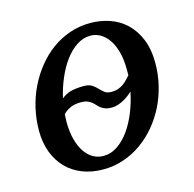

<svg xmlns="http://www.w3.org/2000/svg" viewBox="-81 -577 678 671"><g transform="rotate(-15 258.0 -241.0)"><path d="M375 -226.1Q369.1 -220.7 361.1 -214.4Q353 -208 343 -202.4Q333 -196.8 321.5 -192.9Q310.1 -189 297.9 -189Q283.7 -189 274.7 -192.4Q265.6 -195.8 259 -200.9Q252.4 -206.1 247.3 -211.9Q242.2 -217.8 235.8 -222.9Q229.5 -228 220.7 -231.4Q211.9 -234.9 198.2 -234.9Q173.8 -234.9 158.2 -227.3Q142.6 -219.7 132.8 -209Q132.8 -202.1 132.3 -195.6Q131.8 -189 131.8 -182.1Q131.8 -145 139.4 -117.2Q147 -89.4 159.9 -70.6Q172.9 -51.8 189.9 -42.5Q207 -33.2 226.1 -33.2Q253.9 -33.2 277.8 -49.6Q301.8 -65.9 320.8 -92.8Q339.8 -119.6 353.8 -154.5Q367.7 -189.5 375 -226.1ZM382.8 -304.2Q382.8 -339.8 375.5 -367.2Q368.2 -394.5 355.5 -413.1Q342.8 -431.6 325.9 -441.4Q309.1 -451.2 290 -451.2Q264.2 -451.2 240.7 -436Q217.3 -420.9 198 -395Q178.7 -369.1 164.1 -335.2Q149.4 -301.3 141.1 -264.2Q148.4 -270 156 -274.4Q163.6 -278.8 173.1 -281.5Q182.6 -284.2 194.3 -285.6Q206.1 -287.1 221.2 -287.1Q241.2 -287.1 251.7 -280Q262.2 -272.9 270 -264.6Q277.8 -256.3 286.4 -249.3Q294.9 -242.2 312 -242.2Q324.7 -242.2 335.2 -245.8Q345.7 -249.5 354 -255.4Q362.3 -261.2 369.4 -268.6Q376.5 -275.9 382.8 -283.2ZM484.9 -299.8Q484.9 -259.3 475.6 -220.5Q466.3 -181.6 449 -147Q431.6 -112.3 407.2 -83.3Q382.8 -54.2 352.8 -33Q322.8 -11.7 287.6 0.2Q252.4 12.2 213.9 12.2Q172.9 12.2 138.9 -1Q105 -14.2 81.1 -38.8Q57.1 -63.5 43.9 -98.4Q30.8 -133.3 30.8 -176.8Q30.8 -217.3 39.8 -256.6Q48.8 -295.9 65.9 -331.1Q83 -366.2 107.2 -396.2Q131.3 -426.3 161.1 -448Q190.9 -469.7 226.3 -481.9Q261.7 -494.1 300.8 -494.1Q336.9 -494.1 370.1 -482.9Q403.3 -471.7 429 -447.8Q454.6 -423.8 469.7 -387.2Q484.9 -350.6 484.9 -299.8Z"/></g></svg>

Font: Charis SIL
Style: Italic
Weight: 400
Italic angle: -11°
Foundry: SIL International
Version: Version 4.112